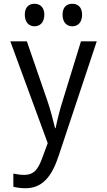

<svg xmlns="http://www.w3.org/2000/svg" viewBox="-20 -756 570 1022"><path d="M365 -616C394 -616 417 -636 417 -678C417 -718 394 -736 365 -736C336 -736 313 -719 313 -678C313 -636 336 -616 365 -616ZM164 -616C192 -616 216 -636 216 -678C216 -718 192 -736 164 -736C135 -736 112 -719 112 -678C112 -636 135 -616 164 -616ZM116 246C211 246 259 175 293 71L495 -536H411L314 -221C300 -178 285 -118 276 -74H273C262 -119 249 -171 232 -220L123 -536H35L234 6L207 79C183 148 159 175 108 175C89 175 67 171 51 168V238C70 243 94 246 116 246Z"/></svg>

Font: Noto Sans Mono Condensed
Style: Regular
Weight: 400
Width: 3
Designer: Monotype Design Team
Foundry: Monotype Imaging Inc.
Version: Version 2.014